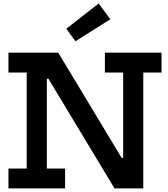

<svg xmlns="http://www.w3.org/2000/svg" viewBox="-20 -1048 933 1068"><path d="M617 0 162 -755H304L759 0ZM27 -644.5V-755H303L290 -610H240.5V-110.5H342V0H27V-110.5H128.5V-644.5ZM563.5 -644.5V-755H878.5V-644.5H777V0H642L599 -170H665V-644.5ZM528.5 -1028.5 594 -941 399.5 -818.5 349 -888Z"/></svg>

Font: Hepta Slab SemiBold
Style: Regular
Weight: 600
Designer: Michael LaGattuta
Foundry: Michael LaGattuta
Version: Version 1.102